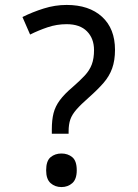

<svg xmlns="http://www.w3.org/2000/svg" viewBox="-20 -744 558 778"><path d="M190 -202V-220Q190 -258 197 -285.5Q204 -313 222.5 -338Q241 -363 273 -390Q304 -417 323.5 -438Q343 -459 352 -483Q361 -507 361 -541Q361 -588 332.5 -617Q304 -646 250 -646Q210 -646 173 -633.5Q136 -621 102 -604L71 -675Q111 -695 157 -709.5Q203 -724 250 -724Q341 -724 393.5 -676Q446 -628 446 -542Q446 -499 434.5 -467Q423 -435 399.5 -408Q376 -381 341 -350Q308 -321 290 -300.5Q272 -280 265 -260Q258 -240 258 -211V-202ZM229 14Q203 14 185 -2Q167 -18 167 -54Q167 -92 185 -107Q203 -122 229 -122Q255 -122 273 -107Q291 -92 291 -54Q291 -18 273 -2Q255 14 229 14Z"/></svg>

Font: loriya05
Style: Book
Weight: 400
Designer: Jelle Bosma - Monotype Design Team
Foundry: Monotype Imaging Inc.
Version: Version 2.003